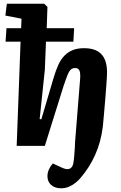

<svg xmlns="http://www.w3.org/2000/svg" viewBox="-20 -787 654 1036"><path d="M91 -562H10L15 -635H94L96 -686L9 -703L17 -767H218L236 -750L232 -635H380L376 -562H228L222 -411L194 -145L203 -143L269 -366Q281 -407 295 -437.5Q309 -468 328.5 -487.5Q348 -507 373.5 -517Q399 -527 434 -527Q480 -527 508 -510Q536 -493 548 -460Q560 -427 557 -377Q556 -355 553.5 -322.5Q551 -290 548 -252Q545 -214 541.5 -176Q538 -138 535 -105Q530 -63 519.5 -24.5Q509 14 493.5 48.5Q478 83 459 113Q440 143 418 169Q406 184 389 198Q372 212 352 220.5Q332 229 310 229Q276 229 256 211Q236 193 236 164Q236 144 244.5 126Q253 108 265 95L315 118Q335 127 347.5 125.5Q360 124 367.5 114Q375 104 377 86Q379 74 380 61Q381 48 382 34.5Q383 21 384 7.5Q385 -6 385 -20L412 -357Q415 -391 409 -405.5Q403 -420 386 -420Q374 -420 364.5 -413.5Q355 -407 346 -386Q337 -365 323 -323L222 0H70Z"/></svg>

Font: Literata 18pt
Style: Bold Italic
Weight: 700
Italic angle: -2°
Designer: Latin by Veronika Burian and Jose Scaglione. Greek by Irene Vlachou. Cyrillic by Vera Evstafieva
Foundry: TypeTogether
Version: Version 3.103;gftools[0.9.29]